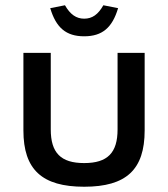

<svg xmlns="http://www.w3.org/2000/svg" viewBox="-20 -701 640 730"><path d="M69 -205C69 -56 140 9 300 9C460 9 530 -56 530 -205V-500H427V-209C427 -120 389 -81 300 -81C211 -81 173 -120 173 -209V-500H69ZM171 -670 227 -681C247 -646 270 -630 300 -630C331 -630 353 -646 373 -681L429 -670C407 -596 369 -563 300 -563C231 -563 193 -596 171 -670Z"/></svg>

Font: LT Wave Mono Medium
Style: Regular
Weight: 500
Designer: Daniel Lyons
Version: Version 2.5 (Glyphs App)